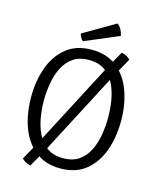

<svg xmlns="http://www.w3.org/2000/svg" viewBox="-132 -972 917 1105"><g transform="rotate(15 326.0 -419.5)"><path d="M441 -626 496 -723Q509.5 -721.5 525 -713.2Q540.5 -705 548 -695L483 -578L211 -57L156 40Q142.5 38.5 127 30Q111.5 21.5 104 12L169 -105ZM134 -342Q134 -293 142.5 -241.5Q151 -190 172 -146.2Q193 -102.5 230.5 -75.8Q268 -49 326 -49Q384 -49 421.5 -75.8Q459 -102.5 479.8 -146.2Q500.5 -190 508.8 -241.5Q517 -293 517 -342Q517 -391 508.8 -442.2Q500.5 -493.5 479.8 -537Q459 -580.5 421.5 -607.2Q384 -634 326 -634Q268 -634 230.5 -607.2Q193 -580.5 172 -537Q151 -493.5 142.5 -442.2Q134 -391 134 -342ZM58 -342Q58 -439 87 -519.2Q116 -599.5 175.5 -647.2Q235 -695 326 -695Q417.5 -695 477 -647Q536.5 -599 565.2 -518.8Q594 -438.5 594 -342Q594 -244.5 565 -164.2Q536 -84 476.8 -36Q417.5 12 326 12Q257 12 206.5 -15.8Q156 -43.5 123 -92.5Q90 -141.5 74 -205.5Q58 -269.5 58 -342ZM429 -879Q442.5 -871 452.5 -852.8Q462.5 -834.5 466 -815L263 -729Q253.5 -736 247.5 -747.8Q241.5 -759.5 240 -769Z"/></g></svg>

Font: Signika Negative Light
Style: Regular
Weight: 300
Designer: Anna Giedry
Foundry: Anna Giedry
Version: Version 2.001